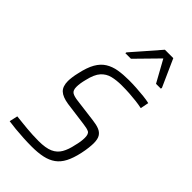

<svg xmlns="http://www.w3.org/2000/svg" viewBox="-229 -797 872 872"><g transform="rotate(45 207.0 -361.5)"><path d="M163 8Q138 8 110 6.5Q82 5 56 2.5Q30 0 11 -3L20 -43Q40 -41 57.5 -39Q75 -37 92.5 -35.5Q110 -34 128.5 -33Q147 -32 167 -32Q213 -32 238.5 -43.5Q264 -55 277.5 -78.5Q291 -102 298 -137Q302 -152 304 -165.5Q306 -179 306 -191Q306 -216 294 -222Q282 -228 256 -231L143 -246Q104 -252 86.5 -268.5Q69 -285 69 -319Q69 -329 71 -344.5Q73 -360 77 -376Q87 -423 103 -451Q119 -479 142.5 -493.5Q166 -508 196 -513Q226 -518 263 -518Q286 -518 310.5 -516.5Q335 -515 358.5 -512.5Q382 -510 398 -506L390 -466Q371 -470 350 -472.5Q329 -475 306 -476.5Q283 -478 256 -478Q223 -478 196.5 -471.5Q170 -465 151.5 -444.5Q133 -424 123 -380Q119 -365 117 -352Q115 -339 115 -328Q115 -305 127 -297.5Q139 -290 165 -287L275 -273Q301 -270 318 -263Q335 -256 343.5 -242Q352 -228 352 -202Q352 -191 350 -172.5Q348 -154 343 -131Q334 -90 320 -63Q306 -36 284.5 -20.5Q263 -5 233 1.5Q203 8 163 8ZM164 -593 165 -599 280 -731H334L393 -599L392 -593H361L303 -698L200 -593Z"/></g></svg>

Font: Saira SemiCondensed ExtraLight
Style: Italic
Weight: 250
Width: 4
Italic angle: -12°
Designer: Hector Gatti with collaboration of the Omnibus-Type team
Foundry: Omnibus-Type
Version: Version 1.101